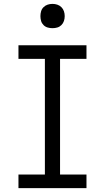

<svg xmlns="http://www.w3.org/2000/svg" viewBox="-20 -968 540 988"><path d="M75 0V-70H211V-665H75V-735H425V-665H289V-70H425V0ZM250 -823Q237 -823 225 -826.5Q213 -830 204 -839Q195 -848 191.5 -860Q188 -872 188 -885Q188 -898 191.5 -910Q195 -922 204 -931Q213 -940 225 -944Q237 -948 250 -948Q263 -948 275 -944Q287 -940 296 -931Q305 -922 309 -910Q313 -898 313 -885Q313 -872 309 -860Q305 -848 296 -839Q287 -830 275 -826.5Q263 -823 250 -823Z"/></svg>

Font: Iosevka Term SS14
Style: Regular
Weight: 400
Monospace: yes
Designer: Belleve Invis
Foundry: Belleve Invis
Version: Version 24.1.1; ttfautohint (v1.8.4)